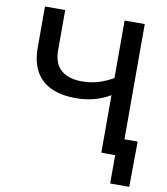

<svg xmlns="http://www.w3.org/2000/svg" viewBox="-94 -806 903 1041"><g transform="rotate(10 357.0 -286.0)"><path d="M317.9 -267.1Q241.2 -267.1 185.3 -291.7Q129.4 -316.4 99.1 -368.7Q68.8 -420.9 68.8 -502.9V-727.5H180.2V-506.8Q180.2 -431.6 222.2 -397Q264.2 -362.3 335 -362.3Q393.1 -362.3 443.6 -380.9Q494.1 -399.4 537.1 -430.2V-335Q490.7 -302.7 437.5 -284.9Q384.3 -267.1 317.9 -267.1ZM507.3 0V-727.5H618.2V0ZM583.5 156.2V0H544.9V-93.3H690.9L688.5 156.2Z"/></g></svg>

Font: Inter 18pt Medium
Style: Regular
Weight: 500
Designer: Rasmus Andersson
Foundry: rsms
Version: Version 4.001;git-66647c0bb